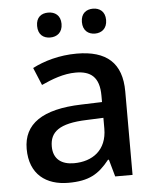

<svg xmlns="http://www.w3.org/2000/svg" viewBox="-53 -782 678 837"><g transform="rotate(-5 286.0 -363.5)"><path d="M136 -683C136 -645 159 -628 189 -628C218 -628 243 -645 243 -683C243 -721 218 -737 189 -737C159 -737 136 -721 136 -683ZM332 -683C332 -645 356 -628 385 -628C413 -628 438 -645 438 -683C438 -721 413 -737 385 -737C356 -737 332 -721 332 -683ZM297 -548C221 -548 153 -528 103 -502L135 -425C181 -446 232 -466 286 -466C351 -466 389 -438 389 -356V-328L298 -325C127 -320 44 -262 44 -153C44 -41 116 10 213 10C303 10 346 -16 393 -75H397L418 0H494V-365C494 -490 428 -548 297 -548ZM316 -256 389 -259V-212C389 -118 326 -73 244 -73C191 -73 154 -98 154 -154C154 -217 194 -252 316 -256Z"/></g></svg>

Font: Noto Sans Lao UI Med
Style: Regular
Weight: 500
Designer: Monotype Design Team
Foundry: Monotype Imaging Inc.
Version: Version 2.000